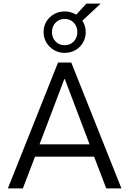

<svg xmlns="http://www.w3.org/2000/svg" viewBox="-20 -1055 724 1075"><path d="M24 0 305 -705H379L660 0H575L498 -201L536 -178H147L185 -201L108 0ZM340 -612 195 -230 175 -247H508L488 -230L343 -612ZM342 -759Q309 -759 282.5 -774.5Q256 -790 240 -816.5Q224 -843 224 -875Q224 -908 239.5 -934Q255 -960 282 -975.5Q309 -991 342 -991Q361 -991 377 -986Q393 -981 407 -973L464 -1035H544L441 -939Q450 -926 455 -909.5Q460 -893 460 -875Q460 -843 444.5 -816.5Q429 -790 402.5 -774.5Q376 -759 342 -759ZM342 -802Q373 -802 393 -823Q413 -844 413 -875Q413 -907 393 -928Q373 -949 342 -949Q311 -949 291 -928Q271 -907 271 -875Q271 -844 291 -823Q311 -802 342 -802Z"/></svg>

Font: Nunito Sans 10pt SemiCondensed
Style: Regular
Weight: 400
Width: 4
Designer: Vernon Adams
Foundry: Vernon Adams
Version: Version 3.101;gftools[0.9.27]